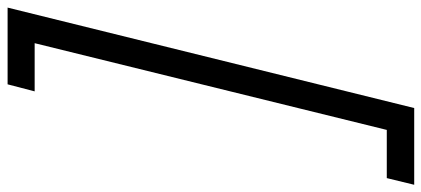

<svg xmlns="http://www.w3.org/2000/svg" viewBox="-436 -618 1137 518"><g transform="rotate(-90 133.0 -358.5)"><path d="M101 190H-106L-88 116H42L276 -834H146L165 -907H372Z"/></g></svg>

Font: TypoPRO Sinkin Sans
Style: 400 Italic
Weight: 400
Italic angle: -112°
Designer: Keith Bates
Foundry: K-Type
Version: Sinkin Sans (version 1.0)  by Keith Bates   •   © 2014   www